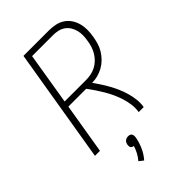

<svg xmlns="http://www.w3.org/2000/svg" viewBox="-282 -834 1164 1164"><g transform="rotate(-45 300.0 -252.0)"><path d="M39 0 161 -735H379Q406 -735 433 -729.5Q460 -724 482 -709.5Q504 -695 518.5 -673.5Q533 -652 540 -626.5Q547 -601 547 -573Q547 -545 542 -518Q538 -493 531 -469Q524 -445 510.5 -423Q497 -401 478 -382Q459 -363 436.5 -350.5Q414 -338 389.5 -331.5Q365 -325 340 -325Q357 -301 372.5 -277Q388 -253 402 -227.5Q416 -202 427.5 -175Q439 -148 447 -120Q455 -92 458.5 -61.5Q462 -31 457 0H414Q419 -31 415 -61.5Q411 -92 402 -120.5Q393 -149 381 -175.5Q369 -202 354 -227.5Q339 -253 323 -277Q307 -301 289 -325H136L82 0ZM142 -363H325Q346 -363 367 -367Q388 -371 408 -381Q428 -391 444.5 -407Q461 -423 472.5 -442Q484 -461 490.5 -481.5Q497 -502 500 -523Q504 -545 504.5 -566.5Q505 -588 500 -608Q495 -628 484.5 -645.5Q474 -663 457.5 -675Q441 -687 420.5 -692Q400 -697 379 -697H197ZM230 231 202 209Q218 191 229.5 169.5Q241 148 248 125Q242 124 237 121.5Q232 119 229 114.5Q226 110 225.5 104Q225 98 226 92Q227 85 230 78.5Q233 72 238.5 67Q244 62 251 60Q258 58 265 58Q272 58 278 60Q284 62 288 67Q292 72 293 78.5Q294 85 293 92V94L291 105Q284 139 269 171.5Q254 204 230 231Z"/></g></svg>

Font: Iosevka Curly XLtEx
Style: Italic
Weight: 200
Width: 7
Italic angle: -9°
Monospace: yes
Designer: Belleve Invis
Foundry: Belleve Invis
Version: Version 11.1.0; ttfautohint (v1.8.3)